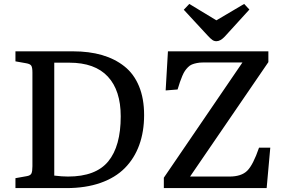

<svg xmlns="http://www.w3.org/2000/svg" viewBox="-20 -963 1462 983"><path d="M1087.9 -752Q1076.7 -752 1067.4 -758.3Q1058.1 -764.6 1042 -782.2L920.9 -913.1L949.2 -942.9L1087.9 -858.9L1230 -942.9L1256.8 -914.1L1130.9 -775.9Q1108.4 -752 1087.9 -752ZM59.1 0V-50.8L116.2 -61Q135.7 -64 140.9 -75Q146 -85.9 146 -111.8V-591.8Q146 -616.7 140.4 -626.2Q134.8 -635.7 113.8 -639.2L59.1 -648.9V-700.2H354Q436.5 -700.2 502.2 -681.2Q567.9 -662.1 616.7 -623.5Q665.5 -585 691.7 -521.7Q717.8 -458.5 717.8 -374Q717.8 -289.1 692.9 -220.5Q668 -151.9 619.1 -102.5Q570.3 -53.2 494.4 -26.6Q418.5 0 319.8 0ZM818.8 0V-53.2L1221.2 -643.1H1019Q1001.5 -643.1 987.3 -640.1Q973.1 -637.2 962.4 -632.8Q951.7 -628.4 942.4 -618.9Q933.1 -609.4 926.8 -600.1Q920.4 -590.8 913.3 -574.2Q906.2 -557.6 901.4 -543.2Q896.5 -528.8 889.2 -504.9L828.1 -500L839.8 -700.2H1354V-645L953.1 -59.1H1154.8Q1215.8 -59.1 1245.8 -88.9Q1275.9 -118.7 1306.2 -207H1363.8L1345.2 0ZM328.1 -59.1Q470.7 -59.1 534.4 -137Q598.1 -214.8 598.1 -367.2Q598.1 -500 532 -571Q465.8 -642.1 335 -642.1H257.8V-64Q297.9 -59.1 328.1 -59.1Z"/></svg>

Font: Literata Book Medium
Style: Regular
Weight: 500
Designer: Latin by Veronika Burian and Jose Scaglione. Greek by Irene Vlachou. Cyrillic by Vera Evstafieva
Foundry: TypeTogether
Version: Version 2.003;PS 002.003;hotconv 1.0.88;makeotf.lib2.5.64775